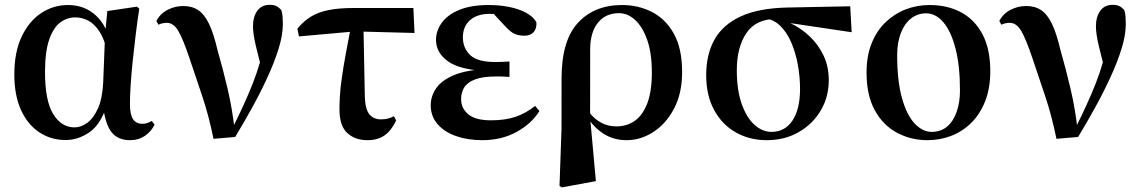

<svg xmlns="http://www.w3.org/2000/svg" viewBox="-20 -573 4801 807"><path d="M256.3 15.5Q193.6 15.5 144.7 -17.2Q95.7 -49.9 68 -111.3Q40.2 -172.8 40.2 -259.4Q40.2 -354.6 71.3 -419.6Q102.3 -484.6 153.6 -518.3Q204.8 -551.9 266.1 -551.9Q335.7 -551.9 383.5 -507.5Q431.3 -463.2 446 -381.8H452.5L431.2 -353.7Q419.2 -407.4 398.7 -439.4Q378.2 -471.4 352 -485.7Q325.8 -499.9 296.4 -499.9Q261.7 -499.9 232.8 -478.2Q204 -456.5 186.6 -406.1Q169.2 -355.7 169.2 -269.8Q169.2 -149.6 203.6 -93.6Q238.1 -37.6 293.5 -37.6Q320.2 -37.6 346.6 -56.6Q372.9 -75.6 391.7 -117.3Q410.5 -159.1 413.8 -227.4L421.6 -428L431.1 -526.6L555.4 -545L565.4 -536.5Q556.9 -481.4 550.1 -424.9Q543.2 -368.4 537.7 -315.4Q532.2 -262.4 529.2 -216.4Q526.2 -170.4 526.2 -135.4Q526.2 -91.4 539.2 -72.1Q552.2 -52.7 577.7 -52.7Q590.9 -52.7 600.2 -56.3Q609.5 -60 618 -64.5L629.7 -49.4Q617 -21.7 590 -2.7Q563 16.2 526.5 16.2Q475.9 16.2 449.1 -17.1Q422.3 -50.5 413.4 -127.3L428.4 -128.7Q402.2 -48.4 355 -16.4Q307.8 15.5 256.3 15.5Z M877.4 10.4Q858 -85.1 830.4 -167.9Q802.8 -250.6 777.4 -325.6Q749.6 -408.5 729.5 -442.8Q709.4 -477.1 681.3 -477.1Q661.9 -477.1 645.9 -469.1L637.2 -484.7Q653.4 -515.8 684.5 -531.7Q715.5 -547.7 749.9 -547.7Q787.3 -547.7 813 -530.5Q838.8 -513.4 858.4 -473.1Q878 -432.7 894.2 -362.4Q915.9 -288.2 936.6 -200Q957.3 -111.8 967.2 -18.2H949.1L956.6 -33.3Q982.1 -84.4 1003.3 -130.6Q1024.4 -176.8 1042.1 -221.5Q1059.8 -266.3 1073.4 -313.9Q1087 -361.6 1097.6 -415.3L1087.2 -256.3Q1067.1 -330.2 1055.2 -380.8Q1043.3 -431.4 1043.3 -462Q1043.3 -502.5 1061.5 -527.6Q1079.6 -552.7 1114 -552.7Q1130.5 -552.7 1141.3 -547.5Q1152 -542.3 1162.6 -530.7Q1166.8 -516.3 1167.8 -503Q1168.8 -489.8 1168.8 -471.2Q1168.8 -425.1 1150.8 -367.5Q1132.9 -310 1103.5 -246.5Q1074.2 -183 1038.8 -119Q1003.5 -55.1 968.4 2.8Z M1236.6 -419.9 1229.9 -452.5Q1256.1 -484.3 1287.1 -503.2Q1318.2 -522.2 1361.8 -530.8Q1405.3 -539.4 1467.8 -539.4H1717.4L1722.3 -434.4L1471.7 -441ZM1523.7 16.2Q1472.6 16.2 1439.7 -13.8Q1406.8 -43.7 1406.8 -114.6Q1406.8 -171.5 1414.8 -231.4Q1422.8 -291.4 1433.9 -350Q1444.9 -408.6 1454.8 -459.8H1507.7L1513.4 -165.9Q1515.4 -113.3 1532.8 -92.3Q1550.3 -71.3 1580.5 -71.3Q1596.8 -71.3 1609.9 -74.4Q1623 -77.6 1635.8 -84.6L1645 -66.6Q1625.4 -24.9 1596.7 -4.3Q1568.1 16.2 1523.7 16.2Z M2006.9 16.2Q1945.5 16.2 1896.4 -1.2Q1847.4 -18.5 1818.9 -51.5Q1790.4 -84.5 1790.4 -130.8Q1790.4 -168.4 1813 -201.7Q1835.6 -235 1887.8 -257.1Q1940 -279.1 2028.4 -283.1V-274.3Q1913.6 -278.8 1863.1 -315.2Q1812.6 -351.5 1812.6 -404.7Q1812.6 -443.9 1836.9 -477.5Q1861.2 -511 1910.6 -531.5Q1960.1 -551.9 2035 -551.9Q2079 -551.9 2119.7 -543.9Q2160.5 -535.8 2190.9 -519.6Q2221.3 -503.3 2234.7 -479.2Q2236.2 -452.9 2222.8 -437.9Q2209.4 -422.9 2184.1 -422.9Q2162.6 -422.9 2144.6 -429.9Q2126.7 -436.8 2100.2 -466.1L2037.2 -533.9L2098.5 -534.8L2120.7 -509.1Q2093.5 -511.9 2074.4 -513.3Q2055.2 -514.7 2037.4 -514.7Q1985.6 -514.7 1955.6 -488.3Q1925.6 -461.8 1925.6 -416.3Q1925.6 -370.3 1956.5 -341.3Q1987.5 -312.4 2060.1 -312.4Q2074.8 -312.4 2088.7 -312.9Q2102.7 -313.4 2121.4 -314.4V-249.8Q2098.3 -251.6 2086.5 -251.6Q2074.7 -251.6 2065.3 -251.6Q2008.7 -251.6 1976.6 -239.1Q1944.6 -226.7 1931.3 -205.6Q1918.1 -184.5 1918.1 -156.2Q1918.1 -117.7 1948.4 -92.5Q1978.7 -67.3 2044.1 -67.3Q2104.3 -67.3 2148 -82.4Q2191.6 -97.5 2229.2 -127.9L2247.3 -106.5Q2214.7 -53.4 2151.5 -18.6Q2088.3 16.2 2006.9 16.2Z M2331.7 208.4 2340.1 -31.5 2340.3 -243.1Q2340.3 -402.7 2409.4 -477.3Q2478.4 -551.9 2594.5 -551.9Q2662.7 -551.9 2720.1 -522.7Q2777.6 -493.4 2812.3 -431.4Q2847 -369.4 2847 -270Q2847 -180.9 2813.2 -116.7Q2779.3 -52.5 2726 -18.2Q2672.6 16.2 2614 16.2Q2558.4 16.2 2515.7 -11.6Q2472.9 -39.4 2446.9 -84.8H2442.5L2458.4 -98.6Q2478.6 -72.5 2507 -57.2Q2535.3 -41.8 2570.5 -41.8Q2614.8 -41.8 2648.1 -65.2Q2681.4 -88.6 2700.6 -138.6Q2719.8 -188.7 2719.8 -268.3Q2719.8 -350.3 2700.1 -405.7Q2680.4 -461.1 2649.2 -489.4Q2618.1 -517.7 2582 -517.7Q2526 -517.7 2493.8 -478.3Q2461.6 -438.9 2460.6 -369.3L2460.3 -86.8L2460.7 -74.4L2484.6 188.3L2341.2 214.7Z M3202.5 16.2Q3130.9 16.2 3073.1 -16.3Q3015.3 -48.7 2981.8 -110.2Q2948.2 -171.8 2948.2 -257.1Q2948.2 -344.6 2983.4 -407.2Q3018.5 -469.7 3094 -504.3Q3169.4 -538.9 3290.5 -541.4L3553.6 -546.6L3559.7 -437.5L3271.8 -480.3L3244.9 -493.5Q3157.8 -494 3117.4 -434.2Q3076.9 -374.4 3076.9 -277.8Q3076.9 -194.4 3097.4 -136.5Q3117.8 -78.6 3151 -48.6Q3184.1 -18.7 3222.2 -18.7Q3279.3 -18.7 3311 -66.6Q3342.7 -114.5 3342.7 -199.6Q3342.7 -251.2 3333.1 -302.6Q3323.6 -354.1 3304.8 -396.8Q3286 -439.5 3257.4 -466.3Q3228.8 -493.2 3191.2 -495.5L3212.9 -504.5Q3258.2 -496.4 3302.6 -475.4Q3347 -454.4 3383.1 -420.2Q3419.3 -385.9 3441.4 -339.8Q3463.4 -293.6 3463.4 -235.7Q3463.4 -165.4 3429.5 -108.2Q3395.5 -51.1 3336.8 -17.5Q3278.1 16.2 3202.5 16.2Z M3878.2 16.2Q3808.5 16.2 3750.1 -15.1Q3691.6 -46.4 3656.9 -109.5Q3622.2 -172.7 3622.2 -267.9Q3622.2 -337.8 3643.5 -390.7Q3664.7 -443.6 3701.8 -479.3Q3738.8 -515 3786.5 -533.5Q3834.2 -551.9 3887.6 -551.9Q3962.8 -551.9 4020.3 -520.8Q4077.7 -489.7 4110 -428Q4142.3 -366.2 4142.3 -274.3Q4142.3 -202.9 4121.1 -148.4Q4099.8 -94 4062.9 -57.2Q4026 -20.5 3978.4 -2.1Q3930.8 16.2 3878.2 16.2ZM3895.4 -18.7Q3934.5 -18.7 3960.8 -41Q3987.1 -63.3 4001 -103.1Q4014.9 -142.8 4014.9 -193.3Q4014.9 -296.1 3996.3 -368.4Q3977.8 -440.6 3945.6 -478.8Q3913.5 -517 3872.1 -517Q3836.5 -517 3808.9 -495.1Q3781.3 -473.2 3766.1 -433.5Q3750.9 -393.7 3750.9 -341.7Q3750.9 -231.8 3771.3 -160.1Q3791.6 -88.3 3824.8 -53.5Q3858 -18.7 3895.4 -18.7Z M4420.4 10.4Q4401 -85.1 4373.4 -167.9Q4345.8 -250.6 4320.4 -325.6Q4292.6 -408.5 4272.5 -442.8Q4252.4 -477.1 4224.3 -477.1Q4204.9 -477.1 4188.9 -469.1L4180.2 -484.7Q4196.4 -515.8 4227.5 -531.7Q4258.5 -547.7 4292.9 -547.7Q4330.3 -547.7 4356 -530.5Q4381.8 -513.4 4401.4 -473.1Q4421 -432.7 4437.2 -362.4Q4458.9 -288.2 4479.6 -200Q4500.3 -111.8 4510.2 -18.2H4492.1L4499.6 -33.3Q4525.1 -84.4 4546.3 -130.6Q4567.4 -176.8 4585.1 -221.5Q4602.8 -266.3 4616.4 -313.9Q4630 -361.6 4640.6 -415.3L4630.2 -256.3Q4610.1 -330.2 4598.2 -380.8Q4586.3 -431.4 4586.3 -462Q4586.3 -502.5 4604.5 -527.6Q4622.6 -552.7 4657 -552.7Q4673.5 -552.7 4684.3 -547.5Q4695 -542.3 4705.6 -530.7Q4709.8 -516.3 4710.8 -503Q4711.8 -489.8 4711.8 -471.2Q4711.8 -425.1 4693.8 -367.5Q4675.9 -310 4646.5 -246.5Q4617.2 -183 4581.8 -119Q4546.5 -55.1 4511.4 2.8Z"/></svg>

Font: Noto Serif KR
Style: Regular
Weight: 200
Designer: Ryoko NISHIZUKA 西塚涼子 (kana & ideographs); Frank Grießhammer (Latin, Greek & Cyrillic); Wenlong ZHANG 张文龙 (bopomofo); San
Foundry: Adobe
Version: Version 2.001;hotconv 1.1.0;makeotfexe 2.6.0